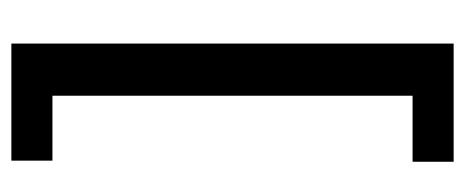

<svg xmlns="http://www.w3.org/2000/svg" viewBox="-266 -442 837 346"><g transform="rotate(90 153.0 -268.5)"><path d="M58 -667H271V-593H152V56H269V130H58Z"/></g></svg>

Font: Lisu Bosa
Style: Bold
Weight: 700
Designer: David Morse, Annie Olsen, Victor Gaultney, Frank Grießhammer (Latin)
Foundry: SIL International
Version: Version 2.000